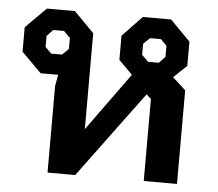

<svg xmlns="http://www.w3.org/2000/svg" viewBox="-45 -607 744 656"><g transform="rotate(5 327.5 -279.0)"><path d="M585 -405 540 -362 585 -321V0H471V-281L455 -296L236 0H141V-297L148 -336H88L20 -404V-488L90 -558H186L255 -488V-159L399 -358L352 -405V-488L419 -558H516L585 -488ZM428 -429 450 -407H487L508 -429V-467L487 -488H450L428 -467ZM177 -465 155 -487H118L97 -465V-427L118 -406H155L177 -427Z"/></g></svg>

Font: Chakra Petch SemiBold
Style: Regular
Weight: 600
Designer: Katatrad Aksorn Co.,Ltd.
Foundry: Cadson Demak Co.,Ltd.
Version: Version 1.000; ttfautohint (v1.6)